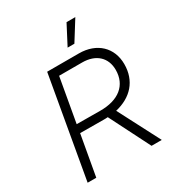

<svg xmlns="http://www.w3.org/2000/svg" viewBox="-209 -1028 1061 1155"><g transform="rotate(-30 321.0 -450.0)"><path d="M58 0H118L168 -281L330 -280C340 -280 350 -280 360 -281L502 0H573L423 -289C535 -315 606 -391 606 -508C606 -622 526 -700 401 -700H181ZM492 -900H431L360 -764H407ZM177 -338 231 -643H391C487 -643 544 -588 544 -504C544 -397 467 -336 339 -337Z"/></g></svg>

Font: Fixel Display Light
Style: Italic
Weight: 300
Italic angle: -10°
Designer: AlfaBravo + MacPaw
Foundry: Kyrylo Tkachov, Marchela Mozhyna, Serhii Makarenko, Maria Weinstein, Zakhar Kryvoshyya
Version: Version 1.210;Glyphs 3.2 (3217)